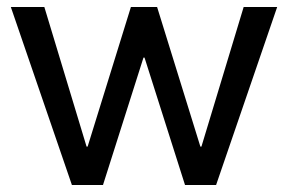

<svg xmlns="http://www.w3.org/2000/svg" viewBox="-20 -530 825 550"><path d="M678 -510H774L599 0H510L394 -365H391L275 0H186L11 -510H107L228 -110H231L355 -510H430L554 -110H557Z"/></svg>

Font: Varela
Style: Regular
Weight: 400
Designer: Joe Prince
Foundry: Joe Prince
Version: Version 1.000